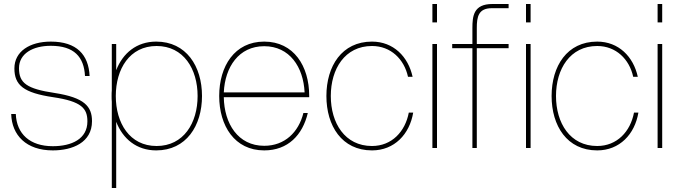

<svg xmlns="http://www.w3.org/2000/svg" viewBox="-20 -740 3393 960"><path d="M244 12C342 12 440 -27 440 -134C440 -208 402 -252 254 -275C113 -296 75 -325 75 -399C75 -472 144 -511 234 -511C351 -511 400 -455 405 -360H428C423 -466 364 -532 234 -532C129 -532 52 -483 52 -398C52 -314 98 -276 246 -254C388 -233 417 -198 417 -133C417 -45 338 -9 244 -9C129 -9 63 -71 59 -170H36C39 -64 111 12 244 12Z M539 -520V-289C538 -279 538 -270 538 -260C538 -250 538 -241 539 -231V200H561V-131C594 -46 663 12 761 12C911 12 990 -111 990 -260C990 -409 911 -532 761 -532C663 -532 594 -474 561 -389V-520ZM559 -260C559 -395 628 -510 763 -510C898 -510 968 -395 968 -260C968 -125 898 -10 763 -10C628 -10 559 -125 559 -260Z M1301 12C1420 12 1493 -65 1519 -175H1497C1473 -79 1404 -11 1301 -11C1170 -11 1101 -122 1099 -254H1526V-261C1526 -409 1449 -532 1301 -532C1153 -532 1076 -409 1076 -260C1076 -111 1153 12 1301 12ZM1099 -278C1105 -405 1174 -509 1301 -509C1428 -509 1497 -405 1503 -278Z M1840 12C1952 12 2028 -69 2046 -177H2024C2006 -82 1939 -10 1840 -10C1704 -10 1634 -125 1634 -260C1634 -395 1704 -510 1840 -510C1934 -510 2001 -444 2020 -356H2043C2021 -457 1947 -532 1840 -532C1689 -532 1612 -409 1612 -260C1612 -111 1689 12 1840 12Z M2142 0H2165V-520H2142ZM2142 -628H2165V-720H2142Z M2342 -599V-520H2241V-499H2342V0H2364V-499H2523V-520H2364V-600C2364 -656 2372 -699 2439 -699H2523V-720H2442C2347 -720 2342 -659 2342 -599Z M2610 0H2633V-520H2610ZM2610 -628H2633V-720H2610Z M2966 12C3078 12 3154 -69 3172 -177H3150C3132 -82 3065 -10 2966 -10C2830 -10 2760 -125 2760 -260C2760 -395 2830 -510 2966 -510C3060 -510 3127 -444 3146 -356H3169C3147 -457 3073 -532 2966 -532C2815 -532 2738 -409 2738 -260C2738 -111 2815 12 2966 12Z M3268 0H3291V-520H3268ZM3268 -628H3291V-720H3268Z"/></svg>

Font: Aspekta 50
Style: Regular
Weight: 50
Designer: Ivo Dolenc
Version: Version 2.000